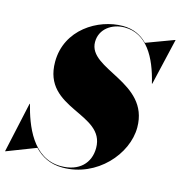

<svg xmlns="http://www.w3.org/2000/svg" viewBox="-138 -861 917 976"><g transform="rotate(15 320.5 -372.5)"><path d="M-23 10 129.5 -49C166 -10.5 213.5 15 278 15C459 15 593 -140 593 -280C593 -520 273 -500 273 -645C273 -714 334 -755 400 -755C516 -755 576 -646 607 -515H609L666 -760H664L519 -706C486.5 -739.5 444 -760 390 -760C259 -760 103 -665 103 -495C103 -245 418 -310 418 -125C418 -46 364 10 268 10C119 10 61 -151 35 -255H33L-25 10Z"/></g></svg>

Font: Bodoni* 96pt Fatface
Style: Italic
Weight: 900
Italic angle: -13°
Version: Version 2.3